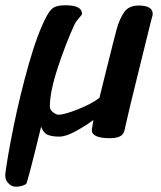

<svg xmlns="http://www.w3.org/2000/svg" viewBox="-53 -497 609 728"><path d="M364 27Q295 27 295 -4L301 -42Q273 -21 235 0Q197 21 172 21Q144 21 127.5 14Q111 7 103 -17Q51 197 46 201Q28 211 7 211Q-8 211 -20.5 198.5Q-33 186 -33 170V164Q-25 98 -1 -19.5Q23 -137 56 -253.5Q89 -370 123 -434Q135 -457 148.5 -467Q162 -477 195 -477Q258 -477 258 -445Q258 -441 245.5 -427Q233 -413 228 -401Q194 -326 165 -237Q136 -148 136 -93Q136 -81 148 -71.5Q160 -62 169 -62Q191 -62 243.5 -83Q296 -104 324 -126L344 -207Q380 -352 389 -385Q400 -425 417.5 -450.5Q435 -476 473 -476Q526 -476 526 -444Q526 -439 523.5 -431.5Q521 -424 520 -419L480 -257Q432 -64 419 -3Q415 14 401 20.5Q387 27 364 27Z"/></svg>

Font: Sriracha
Style: Regular
Weight: 400
Designer: Suppakit Chalermlarp
Version: Version 1.002g